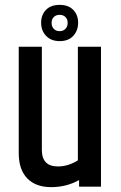

<svg xmlns="http://www.w3.org/2000/svg" viewBox="-20 -767 496 789"><path d="M218 -83Q260 -83 300 -108V-575H395V0H305V-27Q253 2 190 2Q127 2 92 -34Q57 -70 57 -138V-575H152V-151Q152 -83 218 -83ZM249 -648.5Q258 -658 258 -673Q258 -688 249 -697Q240 -706 225 -706Q210 -706 201 -697Q192 -688 192 -673Q192 -658 201 -648.5Q210 -639 225 -639Q240 -639 249 -648.5ZM225.5 -598Q190 -598 169.5 -619.5Q149 -641 149 -673.5Q149 -706 169 -726.5Q189 -747 225 -747Q261 -747 281 -726.5Q301 -706 301 -673.5Q301 -641 281 -619.5Q261 -598 225.5 -598Z"/></svg>

Font: Khand Medium
Style: Regular
Weight: 500
Designer: Devanagari: Sanchit Sawaria, Jyotish Sonowal; Latin: Satya Rajpurohit
Foundry: Indian Type Foundry
Version: Version 1.100;PS 1.0;hotconv 1.0.78;makeotf.lib2.5.61930; tt